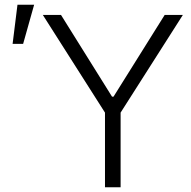

<svg xmlns="http://www.w3.org/2000/svg" viewBox="-20 -790 806 810"><path d="M33.2 -605 53.7 -770H124L77.6 -605ZM160.6 -727.1H237.3L452.6 -382.3H459L674.8 -727.1H751.5L488.8 -314.9V0H422.9V-314.9Z"/></svg>

Font: Interop Light
Style: Regular
Weight: 300
Designer: Rasmus Andersson, Google, Jang Haemin
Foundry: jhaemin
Version: Version 1.007